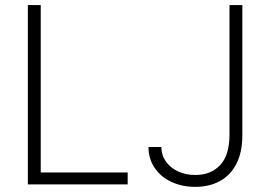

<svg xmlns="http://www.w3.org/2000/svg" viewBox="-20 -727 1065 757"><path d="M89.8 -707H140.6V-46.9H483.4V0H89.8ZM935.5 -707V-194.3Q935.5 -126 911.6 -80.3Q887.7 -34.7 845.9 -12.5Q804.2 9.8 750 9.8Q697.8 9.8 655.5 -10Q613.3 -29.8 589.4 -65.7Q565.4 -101.6 565.4 -147.5H616.2Q616.2 -115.7 633.8 -90.6Q651.4 -65.4 681.9 -51.3Q712.4 -37.1 750 -37.1Q811 -37.1 847.7 -75.7Q884.3 -114.3 884.8 -194.3V-707Z"/></svg>

Font: Pretendard JP ExtraLight
Style: Regular
Weight: 200
Designer: Base glyphs from Inter by Rasmus Andersson; Hangeul glyphs from Noto Sans CJK(Source Han Sans) by Jang Soo-young and Kan
Foundry: Kil Hyung-jin
Version: Version 1.309